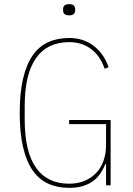

<svg xmlns="http://www.w3.org/2000/svg" viewBox="-20 -893 640 925"><path d="M491 -103H488Q478 -79 464 -58Q450 -37 429.5 -21.5Q409 -6 380.5 3Q352 12 313 12Q256 12 211.5 -8.5Q167 -29 137 -72.5Q107 -116 91 -184.5Q75 -253 75 -349Q75 -445 91 -513.5Q107 -582 137 -625.5Q167 -669 211.5 -689.5Q256 -710 313 -710Q382 -710 431.5 -672Q481 -634 503 -569L484 -562Q464 -622 420 -656Q376 -690 313 -690Q208 -690 153.5 -613Q99 -536 99 -381V-317Q99 -162 153.5 -85Q208 -8 313 -8Q355 -8 388 -22Q421 -36 444 -60.5Q467 -85 479 -119.5Q491 -154 491 -195V-295H313V-315H513V0H491ZM313 -819Q297 -819 290.5 -825.5Q284 -832 284 -842V-850Q284 -860 290.5 -866.5Q297 -873 313 -873Q329 -873 335.5 -866.5Q342 -860 342 -850V-842Q342 -832 335.5 -825.5Q329 -819 313 -819Z"/></svg>

Font: IBM Plex Mono Thin
Style: Regular
Weight: 100
Monospace: yes
Designer: Mike Abbink, Paul van der Laan, Pieter van Rosmalen
Foundry: Bold Monday
Version: Version 2.3